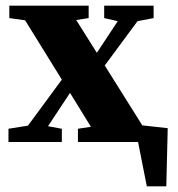

<svg xmlns="http://www.w3.org/2000/svg" viewBox="-20 -503 629 680"><path d="M349 -439V-483H524V-439L467 -428L351 -271L484 -59L574 -49L569 157H500L469 0H256V-47L302 -54L228 -174L150 -56L199 -47V0H10V-47L79 -58L199 -221L69 -431L13 -439V-483H294V-439L250 -432L323 -316L397 -428Z"/></svg>

Font: Source Serif Pro
Style: Bold
Weight: 700
Designer: Frank Grießhammer
Foundry: Adobe Systems Incorporated
Version: Version 3.001;hotconv 1.0.111;makeotfexe 2.5.65597